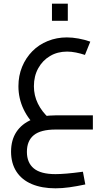

<svg xmlns="http://www.w3.org/2000/svg" viewBox="-20 -703 595 1042"><path d="M281 319Q207 319 152.5 296Q98 273 69 228Q40 183 40 120Q40 57 69 13Q98 -31 152.5 -54Q207 -77 282 -77H484V0H282Q201 0 163.5 30.5Q126 61 126 121Q126 180 163.5 211Q201 242 281 242Q306 242 342 239Q378 236 430 229L443 298Q396 308 356.5 313.5Q317 319 281 319ZM189 -5Q136 -51 108 -110Q80 -169 80 -235Q80 -292 100 -340.5Q120 -389 155.5 -425Q191 -461 239.5 -480.5Q288 -500 343 -500Q372 -500 405.5 -494Q439 -488 470 -477L441 -405Q417 -413 392 -418Q367 -423 344 -423Q292 -423 251.5 -399Q211 -375 187.5 -332.5Q164 -290 164 -235Q164 -185 185.5 -141Q207 -97 246 -62ZM262 -590V-683H348V-590Z"/></svg>

Font: Cairo Play Medium
Style: Regular
Weight: 500
Version: Version 3.119